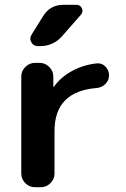

<svg xmlns="http://www.w3.org/2000/svg" viewBox="-20 -783 525 803"><path d="M126 0Q103 0 86 -17Q69 -34 69 -57V-463Q69 -486 86 -503Q103 -520 126 -520H146Q169 -520 186 -503Q203 -486 203 -463V-421Q203 -420 204 -420Q206 -420 206 -421Q235 -461 282 -486.5Q329 -512 385 -518Q406 -520 421 -504.5Q436 -489 436 -468Q436 -447 421 -432Q406 -417 385 -415Q208 -401 208 -235V-57Q208 -34 191 -17Q174 0 151 0ZM246 -763H299Q316 -763 322.5 -748Q329 -733 318 -721L240 -632Q203 -590 146 -590H139Q120 -590 111 -606Q102 -622 112 -638L160 -715Q189 -763 246 -763Z"/></svg>

Font: Rounded Mplus 1c Bold
Style: Bold
Weight: 700
Version: Version 1.059.20150529